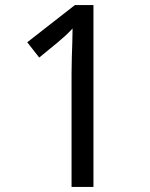

<svg xmlns="http://www.w3.org/2000/svg" viewBox="-20 -734 591 754"><path d="M261 0V-446Q261 -474 262 -506.5Q263 -539 264 -569.5Q265 -600 265 -622Q249 -605 237.5 -594.5Q226 -584 206 -567L134 -508L87 -568L274 -714H347V0Z"/></svg>

Font: ukannada85
Style: Book
Weight: 400
Designer: Jelle Bosma - Monotype Design Team
Foundry: Monotype Imaging Inc.
Version: Version 2.003